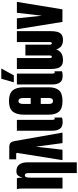

<svg xmlns="http://www.w3.org/2000/svg" viewBox="895 -1918 1252 3083"><g transform="rotate(-90 1521.5 -377.0)"><path d="M34.7 -654.3Q34.7 -665.5 34.4 -675Q34.2 -684.6 33.4 -693.4Q32.7 -702.1 30.8 -711.7Q28.8 -721.2 24.9 -732.4H199.7Q207 -713.9 208.5 -688Q210 -662.1 210 -639.2Q219.7 -681.2 241.5 -710.7Q263.2 -740.2 310.5 -740.2Q386.7 -740.2 421.1 -693.4Q455.6 -646.5 455.6 -564.9V229.5H283.2V-546.9Q283.2 -605 249 -605Q229 -605 221.9 -591.1Q214.8 -577.1 212.4 -556.4Q210 -535.6 210 -515.1V0H35.2Z M503.9 -854.5H701.2Q748.5 -854.5 769.3 -833.3Q790 -812 797.4 -770.5L933.1 0H764.6L707 -427.7L658.2 0H490.7L605.5 -716.3Q606.9 -723.6 606.9 -730.5Q606.9 -743.7 587.9 -743.7H503.9Z M1101.1 2.4Q1025.4 2.4 994.4 -42Q963.4 -86.4 963.4 -164.6V-732.4H1138.2V-159.7Q1138.2 -144.5 1141.6 -134.8Q1145 -125 1159.2 -125Q1166.5 -125 1175.3 -127.4V-10.3Q1156.7 2.4 1101.1 2.4Z M1440.9 -859.4Q1561.5 -859.4 1611.1 -799.3Q1660.6 -739.3 1660.6 -625.5V-216.8Q1660.6 -110.4 1611.6 -55.2Q1562.5 0 1440.9 0Q1319.8 0 1270.8 -55.2Q1221.7 -110.4 1221.7 -216.8V-625.5Q1221.7 -739.3 1271.2 -799.3Q1320.8 -859.4 1440.9 -859.4ZM1440.4 -706.5Q1393.6 -706.5 1393.6 -633.3V-510.7H1488.8V-634.3Q1488.8 -706.5 1440.4 -706.5ZM1393.6 -349.1V-214.4Q1393.6 -152.8 1439.5 -152.8Q1488.8 -152.8 1488.8 -215.3V-349.1Z M1843.8 2.4Q1768.1 2.4 1737.1 -42Q1706.1 -86.4 1706.1 -164.6V-732.4H1880.9V-159.7Q1880.9 -144.5 1884.3 -134.8Q1887.7 -125 1901.9 -125Q1909.2 -125 1918 -127.4V-10.3Q1899.4 2.4 1843.8 2.4ZM1853 -781.7H1740.7L1798.3 -982.9H1962.4Z M2269 -100.6Q2231.4 7.8 2097.7 7.8Q2039.1 7.8 2008.1 -16.6Q1977.1 -41 1965.8 -84.7Q1954.6 -128.4 1954.6 -187V-732.4H2130.4V-207.5Q2130.4 -170.9 2150.4 -170.9Q2171.9 -170.9 2171.9 -207.5V-595.7H2345.2V-207.5Q2345.2 -170.9 2366.7 -170.9Q2386.7 -170.9 2386.7 -207.5V-732.4H2562.5V-187Q2562.5 -128.4 2551.3 -84.7Q2540 -41 2509 -16.6Q2478 7.8 2419.4 7.8Q2301.3 7.8 2269 -100.6Z M2710.4 -1 2592.8 -732.4H2768.1L2810.1 -329.6L2857.4 -732.4H3032.2L2912.6 -1Z"/></g></svg>

Font: webenart
Style: Regular
Weight: 400
Designer: Vernon Adams
Foundry: Vernon Adams
Version: Version 2.116; ttfautohint (v1.8.3)